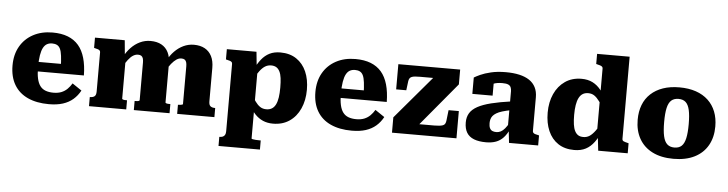

<svg xmlns="http://www.w3.org/2000/svg" viewBox="-54 -1023 5723 1510"><g transform="rotate(5 2808.0 -267.5)"><path d="M235 -268Q235 -217 243 -181Q251 -145 267.5 -123Q284 -101 310.5 -91Q337 -81 373 -81Q410 -81 436.5 -92Q463 -103 482.5 -122.5Q502 -142 517 -167L591 -117Q569 -76 535.5 -47Q502 -18 455.5 -3Q409 12 345 12Q248 12 178 -20Q108 -52 71 -114.5Q34 -177 34 -267Q34 -353 70.5 -417Q107 -481 173 -516.5Q239 -552 326 -552Q396 -552 447 -532Q498 -512 531.5 -473Q565 -434 582 -374.5Q599 -315 600 -237H187V-312H433L414 -282Q412 -339 407.5 -375Q403 -411 393.5 -430.5Q384 -450 368 -458Q352 -466 330 -466Q307 -466 289.5 -456.5Q272 -447 260 -425Q248 -403 241.5 -364.5Q235 -326 235 -268Z M661 0V-72H663Q686 -72 698.5 -82Q711 -92 711 -120V-428Q711 -438 706.5 -443Q702 -448 693 -451.5Q684 -455 669 -458L661 -460V-541H896L908 -413L916 -414V-81Q916 -78 922 -75.5Q928 -73 936 -72.5Q944 -72 951 -72H955V0ZM1297 0H1015V-72H1018Q1026 -72 1034 -72.5Q1042 -73 1048 -75.5Q1054 -78 1054 -81V-379Q1054 -398 1050 -411Q1046 -424 1036.5 -430.5Q1027 -437 1010 -437Q991 -437 972 -425.5Q953 -414 933 -388Q913 -362 889 -320L892 -407Q914 -450 945.5 -483Q977 -516 1016 -534.5Q1055 -553 1099 -553Q1150 -553 1185.5 -533.5Q1221 -514 1239.5 -476.5Q1258 -439 1258 -384V-81Q1258 -78 1264 -75.5Q1270 -73 1278.5 -72.5Q1287 -72 1294 -72H1297ZM1651 0H1357V-72H1360Q1368 -72 1376.5 -73Q1385 -74 1390.5 -76Q1396 -78 1396 -81V-379Q1396 -398 1392 -411Q1388 -424 1378.5 -430.5Q1369 -437 1352 -437Q1333 -437 1314 -424.5Q1295 -412 1274.5 -387Q1254 -362 1232 -322L1235 -408Q1257 -451 1288.5 -483.5Q1320 -516 1359 -534.5Q1398 -553 1442 -553Q1492 -553 1527.5 -533.5Q1563 -514 1582 -476.5Q1601 -439 1601 -384V-120Q1601 -92 1613.5 -82Q1626 -72 1648 -72H1651Z M2030 223H1703V151H1705Q1720 151 1730.5 146.5Q1741 142 1747 131.5Q1753 121 1753 103V-428Q1753 -438 1748.5 -443Q1744 -448 1734.5 -451.5Q1725 -455 1710 -458L1702 -460V-541H1936L1951 -392L1957 -391V142Q1957 145 1966.5 147Q1976 149 1991 150Q2006 151 2022 151H2030ZM2114 11Q2069 11 2034 -4.5Q1999 -20 1971.5 -49Q1944 -78 1925 -120V-208Q1947 -174 1965 -149Q1983 -124 2003.5 -110.5Q2024 -97 2052 -97Q2077 -97 2095.5 -108Q2114 -119 2125.5 -142Q2137 -165 2142 -198.5Q2147 -232 2147 -277Q2147 -320 2143 -351Q2139 -382 2128.5 -403Q2118 -424 2101.5 -434Q2085 -444 2061 -444Q2034 -444 2012.5 -430.5Q1991 -417 1970.5 -389.5Q1950 -362 1925 -319V-398Q1948 -447 1975.5 -481.5Q2003 -516 2039 -534Q2075 -552 2124 -552Q2199 -552 2251 -517Q2303 -482 2330 -420.5Q2357 -359 2357 -277Q2357 -194 2327.5 -128.5Q2298 -63 2243.5 -26Q2189 11 2114 11Z M2626 -268Q2626 -217 2634 -181Q2642 -145 2658.5 -123Q2675 -101 2701.5 -91Q2728 -81 2764 -81Q2801 -81 2827.5 -92Q2854 -103 2873.5 -122.5Q2893 -142 2908 -167L2982 -117Q2960 -76 2926.5 -47Q2893 -18 2846.5 -3Q2800 12 2736 12Q2639 12 2569 -20Q2499 -52 2462 -114.5Q2425 -177 2425 -267Q2425 -353 2461.5 -417Q2498 -481 2564 -516.5Q2630 -552 2717 -552Q2787 -552 2838 -532Q2889 -512 2922.5 -473Q2956 -434 2973 -374.5Q2990 -315 2991 -237H2578V-312H2824L2805 -282Q2803 -339 2798.5 -375Q2794 -411 2784.5 -430.5Q2775 -450 2759 -458Q2743 -466 2721 -466Q2698 -466 2680.5 -456.5Q2663 -447 2651 -425Q2639 -403 2632.5 -364.5Q2626 -326 2626 -268Z M3244 -64 3231 -85H3380Q3403 -85 3419.5 -87Q3436 -89 3447 -93Q3458 -97 3463.5 -106Q3469 -115 3471 -129L3481 -215H3562V0H3053V-121L3356 -478L3419 -457H3235Q3212 -457 3195.5 -455.5Q3179 -454 3168.5 -449.5Q3158 -445 3152.5 -436.5Q3147 -428 3145 -414L3136 -342H3056V-541H3544V-424Z M3970 -327V-258Q3930 -250 3902 -241.5Q3874 -233 3856 -222Q3838 -211 3828.5 -199Q3819 -187 3815 -172.5Q3811 -158 3811 -142Q3811 -117 3818 -102.5Q3825 -88 3838 -82Q3851 -76 3870 -76Q3888 -76 3904.5 -84.5Q3921 -93 3937 -112Q3953 -131 3970 -162L3978 -112Q3958 -68 3933 -41Q3908 -14 3874.5 -1.5Q3841 11 3796 11Q3739 11 3700.5 -4Q3662 -19 3643 -50.5Q3624 -82 3624 -131Q3624 -174 3643 -205Q3662 -236 3703 -258.5Q3744 -281 3810 -297.5Q3876 -314 3970 -327ZM3977 0 3965 -108 3957 -105V-406Q3957 -424 3951 -437.5Q3945 -451 3929.5 -457.5Q3914 -464 3884 -464Q3842 -464 3814.5 -453Q3787 -442 3777 -428Q3767 -433 3765.5 -441Q3764 -449 3769 -457Q3774 -465 3786 -470.5Q3798 -476 3816 -476V-359H3656V-488Q3672 -498 3704.5 -513Q3737 -528 3787.5 -540Q3838 -552 3905 -552Q3964 -552 4010.5 -541.5Q4057 -531 4089.5 -509.5Q4122 -488 4139 -454.5Q4156 -421 4156 -376V-110Q4156 -101 4161 -95.5Q4166 -90 4175.5 -87Q4185 -84 4200 -81L4207 -79V0Z M4863 -110Q4863 -96 4874 -91Q4885 -86 4907 -81L4914 -79V0H4681L4667 -124L4659 -112V-647Q4659 -656 4653.5 -661Q4648 -666 4638 -669.5Q4628 -673 4614 -676L4606 -678V-758H4863ZM4502 -552Q4552 -552 4589.5 -533Q4627 -514 4655 -478.5Q4683 -443 4701 -392V-318Q4674 -360 4653.5 -388Q4633 -416 4612.5 -430Q4592 -444 4564 -444Q4538 -444 4520 -432.5Q4502 -421 4490.5 -398.5Q4479 -376 4473.5 -342Q4468 -308 4468 -264Q4468 -221 4472.5 -189.5Q4477 -158 4487.5 -137.5Q4498 -117 4514 -107Q4530 -97 4555 -97Q4582 -97 4603.5 -111Q4625 -125 4648 -156Q4671 -187 4701 -239V-162Q4678 -107 4649.5 -68Q4621 -29 4583 -9Q4545 11 4492 11Q4417 11 4365 -23.5Q4313 -58 4286 -120Q4259 -182 4259 -264Q4259 -347 4288.5 -412Q4318 -477 4372.5 -514.5Q4427 -552 4502 -552Z M5582 -270Q5582 -184 5546 -120.5Q5510 -57 5441.5 -22.5Q5373 12 5275 12Q5178 12 5109.5 -22.5Q5041 -57 5005 -120.5Q4969 -184 4969 -270Q4969 -335 4989 -387Q5009 -439 5049 -476Q5089 -513 5145.5 -532.5Q5202 -552 5275 -552Q5348 -552 5405 -532.5Q5462 -513 5501.5 -476Q5541 -439 5561.5 -387Q5582 -335 5582 -270ZM5178 -270Q5178 -201 5187.5 -158.5Q5197 -116 5218.5 -96.5Q5240 -77 5275 -77Q5311 -77 5332 -96.5Q5353 -116 5362.5 -158.5Q5372 -201 5372 -270Q5372 -339 5362.5 -381Q5353 -423 5332 -442Q5311 -461 5275 -461Q5240 -461 5218.5 -442Q5197 -423 5187.5 -381Q5178 -339 5178 -270Z"/></g></svg>

Font: Roboto Serif 20pt ExtraBold
Style: Regular
Weight: 800
Version: Version 1.008